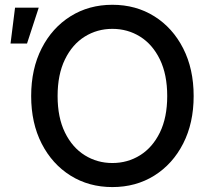

<svg xmlns="http://www.w3.org/2000/svg" viewBox="-20 -759 857 791"><path d="M442.9 11.7Q346.2 11.7 270.5 -35.6Q194.8 -83 151.6 -167.5Q108.4 -252 108.4 -363.3Q108.4 -475.1 151.6 -559.8Q194.8 -644.5 270.5 -691.9Q346.2 -739.3 442.9 -739.3Q540 -739.3 615.7 -691.9Q691.4 -644.5 734.6 -559.8Q777.8 -475.1 777.8 -363.3Q777.8 -252 734.6 -167.5Q691.4 -83 615.7 -35.6Q540 11.7 442.9 11.7ZM442.9 -87.4Q505.9 -87.4 557.1 -119.4Q608.4 -151.4 638.7 -213.1Q668.9 -274.9 668.9 -363.3Q668.9 -452.1 638.7 -514.2Q608.4 -576.2 557.1 -608.2Q505.9 -640.1 442.9 -640.1Q380.4 -640.1 329.1 -608.2Q277.8 -576.2 247.6 -514.2Q217.3 -452.1 217.3 -363.3Q217.3 -274.9 247.6 -213.1Q277.8 -151.4 329.1 -119.4Q380.4 -87.4 442.9 -87.4ZM23.4 -579.6 42 -727.5H139.6L91.3 -579.6Z"/></svg>

Font: Inter Display Medium
Style: Regular
Weight: 500
Designer: Rasmus Andersson
Foundry: rsms
Version: Version 4.001;git-9221beed3